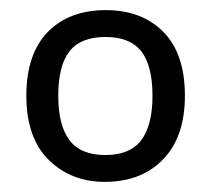

<svg xmlns="http://www.w3.org/2000/svg" viewBox="-20 -742 416 379"><path d="M345 -553Q345 -472 302 -427.5Q259 -383 187 -383Q120 -383 76 -426.5Q32 -470 32 -553Q32 -635 74 -678.5Q116 -722 189 -722Q260 -722 302.5 -679Q345 -636 345 -553ZM95 -553Q95 -495 117 -465.5Q139 -436 188 -436Q237 -436 259 -465.5Q281 -495 281 -553Q281 -612 259 -640.5Q237 -669 188 -669Q139 -669 117 -640.5Q95 -612 95 -553Z"/></svg>

Font: Noto Sans Medefaidrin
Style: Regular
Weight: 400
Designer: Dalton Maag Ltd
Foundry: Dalton Maag Ltd
Version: Version 1.002; ttfautohint (v1.8.4.7-5d5b)